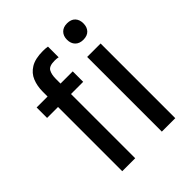

<svg xmlns="http://www.w3.org/2000/svg" viewBox="-192 -794 909 909"><g transform="rotate(-45 262.5 -340.0)"><path d="M185 0H98.3V-430H25V-500H98.3V-532.5Q98.3 -570 110.8 -600.8Q123.3 -631.7 153.3 -650Q183.3 -668.3 235 -668.3Q253.3 -668.3 266.7 -665.8V-594.2Q258.3 -596.7 241.7 -596.7Q205 -596.7 195 -578.8Q185 -560.8 185 -531.7V-500H266.7V-430H185ZM453.3 0H363.3V-500H453.3ZM408.3 -570Q382.5 -570 367.9 -585Q353.3 -600 353.3 -625Q353.3 -650 367.9 -665Q382.5 -680 408.3 -680Q435 -680 449.2 -665Q463.3 -650 463.3 -625Q463.3 -600 449.2 -585Q435 -570 408.3 -570Z"/></g></svg>

Font: Familjen Grotesk Variable
Style: Regular
Weight: 400
Designer: Anders Wikstroem, Jonas Baeckman, Matilda Gysing, Kristian Moeller
Foundry: Familjen STHLM AB
Version: Version 2.000